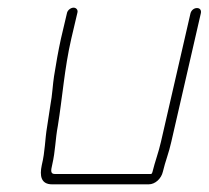

<svg xmlns="http://www.w3.org/2000/svg" viewBox="-20 -487 545 501"><path d="M155 -454 139 -386C132 -354 126 -320 121 -288C118 -270 116 -235 112 -216C109 -197 106 -176 103 -157C97 -122 98 -93 89 -56C83 -28 87 -6 116 -6H368C385 -6 401 -21 405 -39C411 -65 421 -89 427 -117L504 -452C506 -460 502 -466 494 -466C486 -466 479 -460 477 -452L400 -117C394 -90 384 -64 378 -39C378 -37 376 -35 375 -33H123C111 -33 113 -43 116 -56C125 -95 124 -122 131 -159C143 -233 148 -308 166 -386L182 -454C184 -461 179 -467 172 -467C165 -467 157 -461 155 -454Z"/></svg>

Font: Electronic
Style: LtIt
Weight: 300
Version: Version 1.011